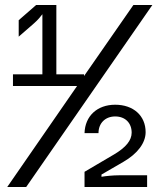

<svg xmlns="http://www.w3.org/2000/svg" viewBox="-20 -750 640 770"><path d="M9 0H85L591 -730H515L317 -445V-452H206V-730H125L55 -669V-603L117 -657C132 -670 144 -685 150 -693V-452H32V-405H289ZM319 0H570V-47H457C434 -47 403 -44 387 -41V-50L475 -101C532 -134 564 -177 564 -220C564 -286 515 -330 442 -330C370 -330 321 -285 319 -216H375C375 -256 402 -283 442 -283C482 -283 508 -257 508 -218C508 -187 485 -159 438 -131L319 -61Z"/></svg>

Font: JetBrains Mono Light
Style: Regular
Weight: 336
Monospace: yes
Designer: Philipp Nurullin, Konstantin Bulenkov
Foundry: JetBrains
Version: Version 2.305